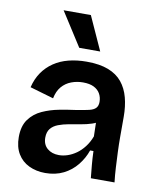

<svg xmlns="http://www.w3.org/2000/svg" viewBox="-86 -822 743 902"><g transform="rotate(10 286.0 -371.0)"><path d="M191 13Q148 13 113.5 -3.5Q79 -20 59.5 -52.5Q40 -85 40 -132Q40 -185 63.5 -217Q87 -249 124.5 -266Q162 -283 204.5 -291Q247 -299 285 -304Q322 -310 343.5 -315Q365 -320 375 -330.5Q385 -341 385 -360Q385 -382 375 -399.5Q365 -417 345 -427Q325 -437 293 -437Q264 -437 237.5 -427Q211 -417 192.5 -395.5Q174 -374 167 -339L54 -372Q64 -413 85 -443.5Q106 -474 137 -495Q168 -516 207.5 -526Q247 -536 293 -536Q355 -536 396.5 -520Q438 -504 462.5 -474Q487 -444 498 -402.5Q509 -361 509 -311V-214Q509 -180 510.5 -143.5Q512 -107 514 -70.5Q516 -34 520 0H407Q404 -29 401 -61.5Q398 -94 397 -128H381Q368 -90 342 -57.5Q316 -25 278 -6Q240 13 191 13ZM240 -81Q260 -81 281 -88Q302 -95 322 -109Q342 -123 359 -145Q376 -167 387 -196L385 -280L410 -276Q393 -262 368.5 -254Q344 -246 316.5 -241.5Q289 -237 261.5 -232Q234 -227 211.5 -218.5Q189 -210 176 -194Q163 -178 163 -151Q163 -118 184.5 -99.5Q206 -81 240 -81ZM247 -594 144 -755H274L347 -594Z"/></g></svg>

Font: Bricolage Grotesque 48pt Condensed ExtraBold SemiBold
Style: Regular
Weight: 600
Version: Version 1.000;gftools[0.9.30]